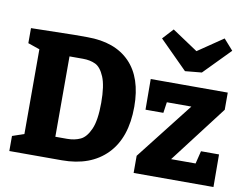

<svg xmlns="http://www.w3.org/2000/svg" viewBox="-86 -957 1398 1080"><g transform="rotate(10 612.5 -417.0)"><path d="M352 -707Q509 -707 594 -620Q679 -533 679 -367Q679 -190 586.5 -95Q494 0 330 0H30V-86L97 -109V-593L30 -616V-702L276 -707ZM338 -124Q381 -124 414 -139.5Q447 -155 469.5 -206Q492 -257 492 -357Q492 -454 471 -504Q450 -554 419.5 -568.5Q389 -583 348 -583H271V-124ZM1092 -186H1195L1196 0H740V-98L995 -424H855L846 -362H744L743 -537H1183V-439L934 -113H1074ZM969 -736 1113 -834 1167 -773 1020 -623 925 -614 766 -773 822 -834Z"/></g></svg>

Font: Bitter Pro ExtraBold
Style: Regular
Weight: 800
Designer: Sol Matas, and Bitter project Authors
Foundry: Sol Matas
Version: Version 1.010